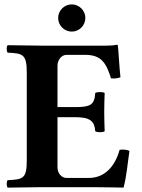

<svg xmlns="http://www.w3.org/2000/svg" viewBox="-20 -853 649 875"><path d="M323 -365H242V-554C242 -578 259 -603 283 -603H368C443 -603 464 -565 486 -496C498 -494 519 -496 529 -501C524 -542 519 -638 517 -646C517 -648 516 -649 513 -649C496 -646 488 -645 464 -645H169C169 -645 65 -646 15 -647C9 -641 9 -619 15 -613C85 -610 102 -605 102 -522V-122C102 -39 85 -35 15 -32C9 -26 9 -4 15 2C64 1 170 0 170 0H405C453 0 543 2 543 2C557 -48 562 -114 570 -165C560 -171 538 -173 525 -170C505 -98 460 -42 384 -42H283C261 -42 242 -63 242 -90V-319H323C392 -319 411 -300 414 -255C420 -249 451 -249 457 -255C456 -290 455 -309 455 -343C455 -377 456 -399 457 -429C451 -435 420 -435 414 -429C411 -374 390 -365 323 -365ZM245 -771C245 -737 273 -709 307 -709C341 -709 369 -737 369 -771C369 -805 341 -833 307 -833C273 -833 245 -805 245 -771Z"/></svg>

Font: Libertinus Serif
Style: Bold
Weight: 700
Designer: Philipp H. Poll, Khaled Hosny
Foundry: Caleb Maclennan
Version: Version 7.050;RELEASE